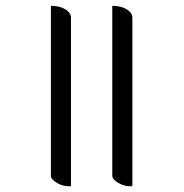

<svg xmlns="http://www.w3.org/2000/svg" viewBox="-20 -621 631 660"><path d="M366 -17V-601Q396 -601 415.5 -589Q435 -577 435 -560V19Q410 21 388 8.5Q366 -4 366 -17ZM155 -17V-601Q185 -601 204.5 -589Q224 -577 224 -560V19Q199 21 177 8.5Q155 -4 155 -17Z"/></svg>

Font: Karma
Style: Regular
Weight: 400
Designer: Joana Correia
Foundry: Indian Type Foundry
Version: Version 1.202;PS 1.0;hotconv 1.0.78;makeotf.lib2.5.61930; tt